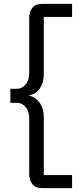

<svg xmlns="http://www.w3.org/2000/svg" viewBox="-20 -812 432 999"><path d="M199 167Q165 167 148.5 146Q132 125 132 95V-195Q132 -234 113 -255.5Q94 -277 69 -277H34V-350H69Q94 -350 113 -372Q132 -394 132 -433V-720Q132 -751 148.5 -771.5Q165 -792 199 -792H355V-724H208V-430Q208 -397 198 -372.5Q188 -348 171.5 -334Q155 -320 133 -317V-314Q156 -309 173 -293Q190 -277 199 -253Q208 -229 208 -199V99H355V167Z"/></svg>

Font: Hubot Sans Condensed ExtraLight
Style: Regular
Weight: 400
Version: Version 2.000